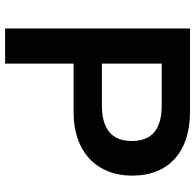

<svg xmlns="http://www.w3.org/2000/svg" viewBox="-26 -718 745 732"><g transform="rotate(90 346.0 -352.5)"><path d="M89 0V-705H405Q482 -705 537 -679Q592 -653 621 -603.5Q650 -554 650 -484Q650 -416 620.5 -365.5Q591 -315 536.5 -288Q482 -261 405 -261H223V0ZM223 -369H383Q449 -369 483.5 -397Q518 -425 518 -483Q518 -541 484 -569Q450 -597 383 -597H223Z"/></g></svg>

Font: Nunito Sans 9pt
Style: Bold
Weight: 700
Version: Version 3.101;gftools[0.9.27]